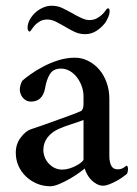

<svg xmlns="http://www.w3.org/2000/svg" viewBox="-20 -641 477 669"><path d="M197 -50Q209 -50 222 -54Q235 -58 246 -64Q257 -70 264 -76Q271 -82 271 -85V-223Q253 -216 226.5 -207.5Q200 -199 185 -192Q160 -181 145.5 -162Q131 -143 131 -118Q132 -89 151.5 -69.5Q171 -50 197 -50ZM155 8Q130 8 108 -1.5Q86 -11 69.5 -27Q53 -43 44 -64Q35 -85 35 -109Q35 -139 52 -161.5Q69 -184 86 -190Q105 -196 130 -205Q155 -214 180 -223Q205 -232 227 -240Q249 -248 262 -254Q271 -259 271 -279V-305Q271 -323 265 -340Q259 -357 248.5 -371Q238 -385 223.5 -393.5Q209 -402 192 -402Q166 -402 154 -383Q142 -364 137 -333Q128 -287 88 -287Q71 -287 60 -300Q49 -313 49 -330Q49 -335 51.5 -344.5Q54 -354 58 -360Q68 -369 87 -382.5Q106 -396 130.5 -409Q155 -422 183.5 -431Q212 -440 241 -440Q265 -440 287 -429Q309 -418 325.5 -399Q342 -380 351.5 -353.5Q361 -327 361 -297V-97Q361 -77 367.5 -64Q374 -51 390 -51Q402 -51 410.5 -56.5Q419 -62 421 -64Q424 -63 425 -59.5Q426 -56 426 -53Q426 -42 422 -35Q417 -31 407.5 -24Q398 -17 386 -10.5Q374 -4 361.5 1Q349 6 339 6Q328 6 317.5 0.5Q307 -5 298.5 -13.5Q290 -22 284 -33Q278 -44 275 -54Q271 -50 256.5 -39.5Q242 -29 224 -18.5Q206 -8 187 0Q168 8 155 8ZM159 -621Q180 -621 196 -613.5Q212 -606 228 -597Q245 -587 262 -579Q279 -571 291 -571Q306 -571 317 -577Q328 -583 335.5 -590Q343 -597 347.5 -604Q352 -611 355 -612Q360 -612 361 -609Q362 -606 362 -603Q362 -592 357 -581Q352 -570 347 -562Q332 -543 314.5 -532.5Q297 -522 277 -522Q257 -522 241 -529.5Q225 -537 210 -546Q193 -556 176.5 -564.5Q160 -573 145 -573Q130 -573 119.5 -567Q109 -561 102 -553.5Q95 -546 91 -539.5Q87 -533 84 -531Q80 -531 78 -535.5Q76 -540 76 -543Q76 -558 83.5 -572Q91 -586 103 -597Q115 -608 130 -614.5Q145 -621 159 -621Z"/></svg>

Font: Vermiglione Medium
Style: Regular
Weight: 500
Version: Version 1.000